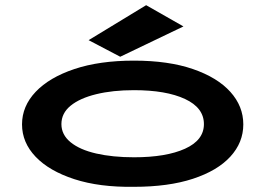

<svg xmlns="http://www.w3.org/2000/svg" viewBox="-20 -713 1040 741"><path d="M497 8Q364 10 267 -21.5Q170 -53 117.5 -108Q65 -163 65 -233Q65 -303 117.5 -358.5Q170 -414 267 -446.5Q364 -479 497 -479Q630 -479 724.5 -446.5Q819 -414 869 -358.5Q919 -303 919 -233Q919 -163 869 -108.5Q819 -54 724.5 -23Q630 8 497 8ZM497 -106Q621 -106 694 -139Q767 -172 767 -234Q767 -297 694 -331Q621 -365 497 -365Q415 -365 351.5 -349.5Q288 -334 252.5 -305Q217 -276 217 -234Q217 -193 252.5 -164Q288 -135 351.5 -120.5Q415 -106 497 -106ZM444 -494 322 -558 544 -693 688 -611Z"/></svg>

Font: Inconsolata UltraExpanded ExtraBold
Style: Regular
Weight: 800
Width: 9
Monospace: yes
Designer: Raph Levien, Cyreal, Brenton Simpson
Foundry: Raph Levien, Cyreal, Google
Version: Version 3.001; ttfautohint (v1.8.2.53-6de2)